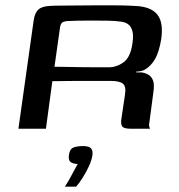

<svg xmlns="http://www.w3.org/2000/svg" viewBox="-20 -482 670 719"><path d="M361 -179Q361 -179 335.5 -179Q310 -179 268 -179Q226 -179 176 -178L152 0H49L106 -405Q110 -434 124 -446.5Q138 -459 170 -460Q185 -461 211.5 -461Q238 -461 270.5 -461.5Q303 -462 337.5 -462Q372 -462 404 -462Q436 -462 461 -461Q486 -460 498 -459Q550 -454 571 -425Q592 -396 584 -337Q576 -288 561 -261.5Q546 -235 522 -221Q517 -218 508.5 -216Q500 -214 491 -214L490 -211Q495 -211 500.5 -211Q506 -211 511 -211Q536 -206 545.5 -194Q555 -182 556 -166Q557 -150 554 -134L540 -28Q537 -15 539 -8Q541 -1 542 0H468Q450 0 441 -5.5Q432 -11 434 -33L448 -127Q453 -158 440.5 -168.5Q428 -179 394 -179ZM184 -232Q197 -232 225 -231.5Q253 -231 285.5 -230.5Q318 -230 346 -230Q374 -230 387 -230Q417 -230 443 -249Q469 -268 476 -320Q482 -356 471.5 -377Q461 -398 432 -401Q413 -404 384.5 -404.5Q356 -405 325 -405Q294 -405 268.5 -404.5Q243 -404 230 -403Q227 -403 217.5 -400Q208 -397 205 -381ZM223 217Q234 200 242 185.5Q250 171 257 157.5Q264 144 271 132Q268 132 265.5 132Q263 132 261 131Q251 130 243.5 124Q236 118 238 99Q241 76 255 70.5Q269 65 292 65Q303 65 311 67.5Q319 70 323.5 77.5Q328 85 326 100Q323 119 312.5 141.5Q302 164 289 184.5Q276 205 265 217Z"/></svg>

Font: Genos Medium
Style: Italic
Weight: 500
Italic angle: -8°
Designer: Robert E. Leuschke
Foundry: Robert E. Leuschke
Version: Version 1.010